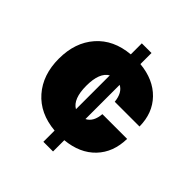

<svg xmlns="http://www.w3.org/2000/svg" viewBox="-195 -769 997 997"><g transform="rotate(45 303.5 -270.5)"><path d="M278.4 90.9V8.5Q161.9 -1.8 95.9 -77.2Q29.8 -152.7 29.8 -271.3Q29.8 -389.9 95.9 -465.4Q161.9 -540.8 278.4 -551.1V-632.1H349.4V-550.8Q453.5 -540.8 514 -478.5Q574.6 -416.2 575.3 -318.2H393.5Q387.4 -378.9 349.4 -398.4V-147Q388.8 -166.9 393.5 -227.3H575.3Q573.5 -127.1 513.7 -64.5Q453.8 -1.8 349.4 8.2V90.9ZM278.4 -148.4V-397Q230.1 -369.3 230.1 -272.7Q230.1 -176.1 278.4 -148.4Z"/></g></svg>

Font: Karasuma Gothic
Style: Black
Weight: 900
Designer: Rasmus Andersson / Ryoko Nishizuka
Foundry: Genbu
Version: Version 1.00